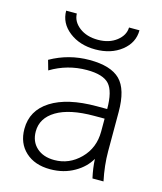

<svg xmlns="http://www.w3.org/2000/svg" viewBox="-111 -810 759 902"><g transform="rotate(15 268.5 -359.5)"><path d="M107.4 -143.6Q107.4 -94.7 139.6 -65.4Q171.9 -36.1 225.6 -36.1Q297.9 -36.1 351.1 -89.4Q404.3 -142.6 404.3 -222.7V-285.2H353.5Q234.4 -285.2 170.9 -247.1Q107.4 -209 107.4 -143.6ZM265.6 -533.2Q369.1 -533.2 414.6 -487.8Q460 -442.4 460 -333V-141.6Q460 -73.2 475.6 1H421.9Q411.1 -46.9 409.2 -90.8Q383.8 -46.9 335.9 -19.5Q284.2 10.7 217.8 10.7Q142.6 10.7 97.7 -30.8Q52.7 -72.3 52.7 -141.6Q52.7 -231.4 131.8 -281.7Q210.9 -332 353.5 -332H404.3Q404.3 -418 374.5 -451.2Q344.7 -484.4 265.6 -484.4Q170.9 -484.4 89.8 -435.5L76.2 -483.4Q164.1 -533.2 265.6 -533.2ZM98.6 -728.5H150.4Q151.4 -689.5 187 -662.1Q222.7 -634.8 277.3 -634.8Q332 -634.8 367.7 -662.6Q403.3 -690.4 404.3 -728.5H455.1Q455.1 -668 404.3 -627.9Q353.5 -587.9 277.3 -587.9Q201.2 -587.9 149.9 -627.9Q98.6 -668 98.6 -728.5Z"/></g></svg>

Font: Gen Shin Gothic Light
Style: Regular
Weight: 200
Designer: [Source Han Sans]
Ryoko NISHIZUKA  (kana & ideographs); Paul D. Hunt (Latin, Greek & Cyrillic); Wenlong ZHANG  (bopomofo
Version: Version 1.002.20150607